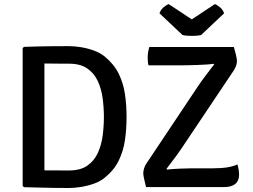

<svg xmlns="http://www.w3.org/2000/svg" viewBox="-20 -912 1233 936"><path d="M597 -341.5Q597 -283 589.2 -229.5Q581.5 -176 559 -129.5Q536.5 -83 491 -46Q469.5 -28 438.8 -17Q408 -6 375.8 -0.8Q343.5 4.5 317 4.5Q276.5 4.5 243 4Q209.5 3.5 175 2.5Q140.5 1.5 97 0.5L90.5 -5.5V-677.5L97 -683.5Q140.5 -685 174.8 -685.8Q209 -686.5 242.8 -686.8Q276.5 -687 317 -687Q343.5 -687 375.8 -681.8Q408 -676.5 438.8 -665.2Q469.5 -654 491 -636Q536 -599 558.8 -552.5Q581.5 -506 589.2 -452.8Q597 -399.5 597 -341.5ZM486.5 -341.5Q486.5 -386 480.5 -432Q474.5 -478 457 -516.2Q439.5 -554.5 405.8 -578Q372 -601.5 316.5 -601.5Q285 -601.5 258 -601.8Q231 -602 196.5 -602.5V-81.5Q231 -81.5 258 -81.2Q285 -81 316.5 -81Q372 -81 405.8 -104.5Q439.5 -128 457 -166.5Q474.5 -205 480.5 -251Q486.5 -297 486.5 -341.5ZM945.5 -492Q961 -515.5 982 -543Q1003 -570.5 1024 -598L1021 -601Q1009 -599 987.5 -597.5Q966 -596 942 -595.2Q918 -594.5 897.2 -594Q876.5 -593.5 865 -593.5H704Q701.5 -602.5 700.8 -611.5Q700 -620.5 700 -629.5Q700 -643.5 702 -656.5Q704 -669.5 708 -683H1120Q1127 -659.5 1130 -646.2Q1133 -633 1134 -626.2Q1135 -619.5 1135 -614.5Q1135 -604.5 1131.8 -594Q1128.5 -583.5 1121.5 -571.5L870 -196Q854 -172 832.5 -143Q811 -114 791.5 -88.5L794.5 -85.5Q826.5 -88.5 859.2 -90Q892 -91.5 915 -91.5H1019Q1059 -91.5 1088.2 -96.2Q1117.5 -101 1137.5 -110.5Q1141 -99 1143.2 -85.8Q1145.5 -72.5 1145.5 -59.5Q1145.5 -30.5 1127 -15.2Q1108.5 0 1071.5 0H692Q686.5 -23 683.5 -35.8Q680.5 -48.5 679.5 -55.2Q678.5 -62 678.5 -67Q678.5 -78 682 -90Q685.5 -102 692.5 -113ZM1027.5 -892Q1039 -888 1053 -876Q1067 -864 1072.5 -847L960.5 -741.5Q951.5 -739 939.5 -738Q927.5 -737 915 -737Q902.5 -737 890.8 -738Q879 -739 869.5 -741.5L757.5 -847Q763 -864 777 -876Q791 -888 802.5 -892L915 -817.5Z"/></svg>

Font: Signika Light
Style: Regular
Weight: 400
Version: Version 2.003;gftools[0.9.32]